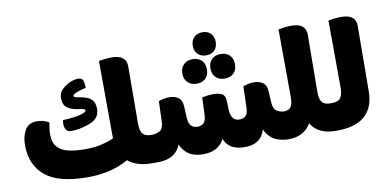

<svg xmlns="http://www.w3.org/2000/svg" viewBox="-71 -944 2368 1170"><g transform="rotate(-10 1112.5 -358.5)"><path d="M390 16Q208 16 126.5 -52Q45 -120 45 -244Q45 -297 67.5 -335.5Q90 -374 140 -374Q163 -374 184 -367.5Q205 -361 216 -353Q213 -341 210 -320.5Q207 -300 207 -281Q207 -229 232.5 -201.5Q258 -174 302 -164.5Q346 -155 402 -155Q460 -155 506 -166Q552 -177 582 -192Q612 -207 621 -218L724 -115Q691 -73 639 -43.5Q587 -14 523.5 1Q460 16 390 16ZM339 -279Q318 -279 308.5 -291Q299 -303 297.5 -320.5Q296 -338 300 -353Q377 -357 411 -367Q445 -377 445 -387Q445 -392 440.5 -395Q436 -398 428 -399L391 -405Q355 -411 333 -429Q311 -447 311 -485Q311 -513 323.5 -529.5Q336 -546 360 -562Q377 -573 397.5 -579.5Q418 -586 432 -586Q456 -586 463 -570.5Q470 -555 470 -523Q427 -513 407.5 -504Q388 -495 388 -487Q388 -483 391.5 -480.5Q395 -478 410 -475L431 -471Q476 -463 496 -443.5Q516 -424 516 -386Q516 -364 507.5 -345.5Q499 -327 476 -313Q454 -300 414.5 -289.5Q375 -279 339 -279ZM826 0V-171Q836 -155 841 -134Q846 -113 846 -86Q846 -59 841 -37Q836 -15 826 0ZM748 -607 746 -252Q746 -206 762.5 -188.5Q779 -171 810 -171H826V0H782Q723 0 677.5 -21.5Q632 -43 606.5 -88.5Q581 -134 580 -205L578 -670Q590 -672 612.5 -675Q635 -678 659 -678Q702 -678 725 -660Q748 -642 748 -607Z M1224 -131 1250 -134Q1250 -101 1236 -70.5Q1222 -40 1190 -20Q1158 0 1105 0Q1034 0 996.5 -40Q959 -80 957 -135L975 -134Q977 -80 939 -40Q901 0 824 0H810V-171H821Q846 -171 868 -184Q890 -197 891 -243L895 -366Q910 -371 926 -374.5Q942 -378 964 -378Q993 -378 1016 -363Q1039 -348 1041 -308L1045 -234Q1047 -200 1061.5 -185.5Q1076 -171 1101 -171Q1126 -171 1140 -186Q1154 -201 1155 -239L1159 -342Q1174 -345 1191 -347.5Q1208 -350 1230 -350Q1259 -350 1280.5 -340Q1302 -330 1303 -294L1305 -238Q1307 -205 1320 -187.5Q1333 -170 1361 -170Q1387 -170 1400 -185Q1413 -200 1414 -234L1418 -366Q1433 -371 1449 -374.5Q1465 -378 1487 -378Q1516 -378 1539 -363Q1562 -348 1564 -308L1568 -239Q1570 -197 1592.5 -184Q1615 -171 1643 -171H1655V0H1638Q1561 0 1521.5 -38.5Q1482 -77 1480 -132L1495 -134Q1495 -73 1462.5 -36Q1430 1 1363 1Q1294 1 1261 -33.5Q1228 -68 1224 -131ZM1655 0V-171Q1665 -155 1670 -134Q1675 -113 1675 -86Q1675 -59 1670 -37Q1665 -15 1655 0ZM1228 -590Q1196 -590 1176.5 -609.5Q1157 -629 1157 -662Q1157 -694 1176.5 -713.5Q1196 -733 1228 -733Q1261 -733 1280 -713.5Q1299 -694 1299 -662Q1299 -629 1280 -609.5Q1261 -590 1228 -590ZM1142 -430Q1107 -430 1086 -450.5Q1065 -471 1065 -506Q1065 -541 1086 -561.5Q1107 -582 1142 -582Q1176 -582 1196.5 -561.5Q1217 -541 1217 -506Q1217 -471 1196.5 -450.5Q1176 -430 1142 -430ZM1315 -431Q1280 -431 1259.5 -451.5Q1239 -472 1239 -507Q1239 -542 1259.5 -562.5Q1280 -583 1315 -583Q1350 -583 1370.5 -562.5Q1391 -542 1391 -507Q1391 -472 1370.5 -451.5Q1350 -431 1315 -431Z M1611 0V-171H1628Q1652 -171 1666 -179Q1680 -187 1685.5 -205Q1691 -223 1691 -252L1689 -670Q1701 -672 1723 -675Q1745 -678 1769 -678Q1859 -678 1859 -607L1856 -252Q1856 -222 1863 -204Q1870 -186 1884.5 -178.5Q1899 -171 1920 -171H1936V0H1924Q1869 0 1832 -19Q1795 -38 1776.5 -68.5Q1758 -99 1757 -134L1788 -135Q1788 -100 1770 -69Q1752 -38 1718.5 -19Q1685 0 1639 0ZM1936 0V-171Q1946 -155 1951 -134Q1956 -113 1956 -86Q1956 -59 1951 -37Q1946 -15 1936 0Z M1920 0V-171H1934Q1972 -171 1986 -192Q2000 -213 2000 -256L1998 -670Q2010 -672 2032 -675Q2054 -678 2078 -678Q2168 -678 2168 -607L2165 -205Q2165 -134 2137 -88.5Q2109 -43 2058.5 -21.5Q2008 0 1938 0Z"/></g></svg>

Font: Baloo Bhaijaan 2 ExtraBold
Style: Regular
Weight: 800
Designer: Sanskriti Dholi, Noopur Datye and Ek Type
Foundry: Ek Type
Version: Version 1.701